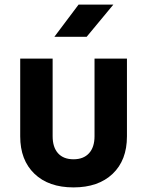

<svg xmlns="http://www.w3.org/2000/svg" viewBox="-20 -805 640 835"><path d="M299.8 10Q191.3 10 129.6 -49.5Q67.9 -108.9 67.9 -211.9V-550H208.9V-212.7Q208.9 -164.6 232.4 -138.5Q255.9 -112.3 299.8 -112.3Q343.1 -112.3 367.1 -138.5Q391.1 -164.6 391.1 -212.7V-550H532.1V-211.9Q532.1 -108.1 469.8 -49Q407.6 10 299.8 10ZM216.5 -645 321.7 -785H473L356.9 -645Z"/></svg>

Font: JetBrains Mono
Style: Regular
Weight: 400
Monospace: yes
Designer: Philipp Nurullin, Konstantin Bulenkov
Foundry: JetBrains
Version: Version 2.305